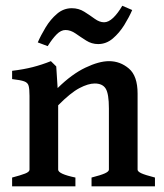

<svg xmlns="http://www.w3.org/2000/svg" viewBox="-20 -660 580 680"><path d="M304.2 0V-31.2Q337.4 -39.6 351.6 -46.1Q365.7 -52.7 365.7 -59.1V-275.9Q365.7 -327.6 354.5 -345.9Q343.3 -364.3 315.4 -364.3Q292.5 -364.3 261.2 -347.9Q230 -331.5 186 -287.1V-59.1Q186 -43.9 247.1 -31.2V0H22.9V-31.2Q53.2 -39.1 68.8 -45.2Q84.5 -51.3 84.5 -59.1V-320.3Q84.5 -344.2 81.5 -355.7Q78.6 -367.2 65.9 -371.8Q53.2 -376.5 22.9 -379.9V-409.2Q64 -414.1 96.2 -422.4Q128.4 -430.7 160.2 -443.4L179.2 -424.8L184.1 -348.1Q234.4 -397.5 282.5 -420.4Q330.6 -443.4 366.2 -443.4Q405.8 -443.4 436.5 -417.2Q467.3 -391.1 467.3 -328.6V-59.1Q467.3 -52.7 480 -46.6Q492.7 -40.5 528.8 -31.2V0ZM448.2 -624.5Q437.5 -599.6 420.2 -571.5Q402.8 -543.5 379.6 -523.7Q356.4 -503.9 327.6 -503.9Q304.7 -503.9 285.2 -516.4Q265.6 -528.8 247.8 -541.3Q230 -553.7 211.9 -553.7Q195.8 -553.7 180.4 -538.1Q165 -522.5 148.9 -496.6L113.8 -509.8Q124.5 -534.7 141.6 -563Q158.7 -591.3 181.9 -611.1Q205.1 -630.9 234.4 -630.9Q258.8 -630.9 278.6 -618.4Q298.3 -606 315.4 -593.5Q332.5 -581.1 348.6 -581.1Q364.3 -581.1 380.9 -596.9Q397.5 -612.8 413.1 -639.6Z"/></svg>

Font: Namdhinggo SemiBold
Style: Regular
Weight: 600
Designer: Victor Gaultney
Foundry: SIL International
Version: Version 3.001